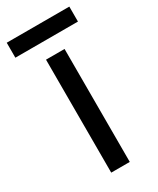

<svg xmlns="http://www.w3.org/2000/svg" viewBox="-197 -733 650 789"><g transform="rotate(-30 128.5 -338.5)"><path d="M173 0H85V-536H173ZM277 -677V-606H-20V-677Z"/></g></svg>

Font: Noto Sans Nushu
Style: Regular
Weight: 400
Designer: Lisa Huang
Foundry: Lisa Huang
Version: Version 1.003; ttfautohint (v1.8.4.7-5d5b)